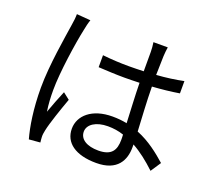

<svg xmlns="http://www.w3.org/2000/svg" viewBox="-132 -941 1265 1145"><g transform="rotate(20 500.0 -368.0)"><path d="M170 -768C170 -747 167 -721 163 -698C151 -616 118 -427 118 -282C118 -148 136 -39 156 32L227 26C226 16 224 2 224 -8C223 -20 226 -39 229 -52C239 -101 274 -202 299 -271L257 -304C240 -264 217 -205 201 -160C194 -208 192 -247 192 -295C192 -406 221 -602 241 -694C244 -712 252 -745 258 -761ZM675 -154C675 -88 651 -47 567 -47C496 -47 448 -75 448 -124C448 -170 499 -203 573 -203C608 -203 642 -198 674 -187C675 -175 675 -163 675 -154ZM945 -105C893 -151 830 -202 750 -234C746 -317 739 -416 738 -515C797 -519 855 -525 909 -534V-612C856 -601 798 -593 738 -589C739 -635 740 -681 741 -708C742 -728 744 -748 747 -767H656C659 -750 661 -724 661 -707V-584C630 -583 599 -582 568 -582C510 -582 456 -585 400 -591V-515C458 -512 510 -509 566 -509C598 -509 629 -510 661 -511C662 -429 668 -334 671 -258C643 -264 612 -267 579 -267C449 -267 375 -199 375 -116C375 -28 448 27 581 27C715 27 753 -53 753 -135V-153C804 -125 853 -86 902 -40Z"/></g></svg>

Font: Source Han Sans CN Regular
Style: Regular
Weight: 400
Designer: Ryoko NISHIZUKA (kana & ideographs); Paul D. Hunt (Latin, Greek & Cyrillic); Wenlong ZHANG (bopomofo); Sandoll Communica
Foundry: Adobe Systems Incorporated
Version: Version 1.004;PS 1.004;hotconv 1.0.82;makeotf.lib2.5.63406